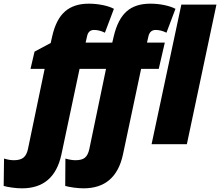

<svg xmlns="http://www.w3.org/2000/svg" viewBox="-118 -785 1198 1045"><path d="M-98 227 -96 78Q-67 87 -42 87Q-8 87 9.5 73Q27 59 34 27L125 -410H48L70 -504L158 -551L166 -587Q187 -680 235.5 -722.5Q284 -765 365 -765Q403 -765 440.5 -757.5Q478 -750 502 -737L453 -607Q423 -622 394 -622Q363 -622 356 -588L348 -553H493L501 -587Q523 -680 570.5 -722.5Q618 -765 700 -765Q739 -765 775.5 -757.5Q812 -750 837 -737L788 -607Q758 -622 729 -622Q714 -622 704 -613.5Q694 -605 690 -588L682 -553H779L746 -410H650L551 57Q511 240 337 240Q312 240 283 236Q254 232 237 227L238 78Q269 87 293 87Q328 87 344.5 73Q361 59 368 27L459 -410H315L216 57Q176 240 2 240Q-24 240 -52.5 236Q-81 232 -98 227ZM869 -760H1060L899 0H707Z"/></svg>

Font: Noto Sans Display Black
Style: Italic
Weight: 900
Italic angle: -12°
Designer: Monotype Design team
Foundry: Monotype Imaging Inc.
Version: Version 1.000